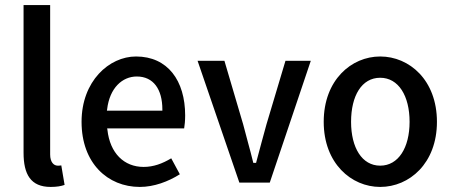

<svg xmlns="http://www.w3.org/2000/svg" viewBox="-20 -726 1786 758"><path d="M180 12C204 12 221 9 235 4L222 -73C217 -72 212 -72 208 -72C192 -72 178 -86 178 -116V-706H73V-123C73 -38 101 12 180 12Z M532 12C588 12 644 -9 690 -38L656 -101C621 -80 586 -67 547 -67C470 -67 414 -121 404 -214L403 -219H707C709 -230 711 -250 711 -270C711 -408 642 -503 517 -503C411 -503 302 -406 302 -245C302 -82 405 12 532 12ZM403 -295C413 -379 463 -424 520 -424C586 -424 621 -373 621 -294V-289H402Z M1045 -5 1207 -486H1107L1032 -235C1019 -187 1005 -137 992 -87L991 -83H980L979 -87C967 -137 952 -187 940 -235L866 -486H760L925 -5Z M1481 12C1596 12 1705 -81 1705 -245C1705 -410 1596 -503 1481 -503C1367 -503 1258 -410 1258 -245C1258 -81 1367 12 1481 12ZM1481 -419C1553 -419 1597 -348 1597 -245C1597 -143 1553 -72 1481 -72C1409 -72 1366 -143 1366 -245C1366 -348 1408 -419 1481 -419Z"/></svg>

Font: Falling Sky
Style: Light
Weight: 400
Designer: Paul D. Hunt
Foundry: Adobe Systems Incorporated
Version: Version 1.02